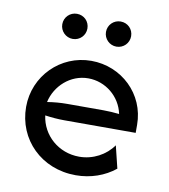

<svg xmlns="http://www.w3.org/2000/svg" viewBox="-71 -651 636 721"><g transform="rotate(10 246.5 -291.0)"><path d="M165.3 -493.8C192.4 -493.8 213.2 -515.3 213.2 -541.7C213.2 -568.8 192.4 -589.6 165.3 -589.6C138.9 -589.6 117.4 -568.8 117.4 -541.7C117.4 -515.3 138.9 -493.8 165.3 -493.8ZM331.9 -493.8C359 -493.8 379.9 -515.3 379.9 -541.7C379.9 -568.8 359 -589.6 331.9 -589.6C305.6 -589.6 284 -568.8 284 -541.7C284 -515.3 305.6 -493.8 331.9 -493.8ZM265.3 8.3C322.2 8.3 375 -10.4 415.3 -43.1L394.4 -128.5C366.7 -88.9 318.8 -62.5 266 -62.5C186.8 -62.5 123.6 -118.8 113.9 -193.1C138.2 -189.6 163.2 -187.5 187.5 -187.5H459.7V-218.1C459.7 -335.4 364.6 -425 249.3 -425C131.9 -425 37.5 -330.6 37.5 -212.5C37.5 -88.2 134 8.3 265.3 8.3ZM111.8 -243.8C125.7 -306.9 181.2 -358.3 249.3 -358.3C315.3 -358.3 372.9 -311.1 386.1 -246.5C366 -248.6 345.8 -250 325.7 -250H187.5C162.5 -250 136.8 -247.9 111.8 -243.8Z"/></g></svg>

Font: Afacad
Style: Regular
Weight: 400
Designer: Kristian Moeller
Foundry: Dicotype
Version: Version 1.000